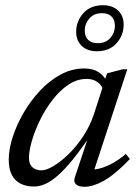

<svg xmlns="http://www.w3.org/2000/svg" viewBox="-20 -706 534 736"><path d="M267 -26.5 323 -194.5H332Q291.5 -134.5 259.5 -95Q227.5 -55.5 201.2 -32.8Q175 -10 153 -0.5Q131 9 110 9Q81 9 59.2 -1.8Q37.5 -12.5 25.5 -35.2Q13.5 -58 13.5 -94Q13.5 -133.5 28.5 -180.2Q43.5 -227 70.2 -273.2Q97 -319.5 133.2 -358.2Q169.5 -397 212.5 -420.2Q255.5 -443.5 302.5 -443.5Q335.5 -443.5 356.2 -430.5Q377 -417.5 392 -392L375 -364.5Q368 -381.5 352 -392.5Q336 -403.5 312.5 -403.5Q275 -403.5 241.8 -381Q208.5 -358.5 180.8 -322.2Q153 -286 133 -244.8Q113 -203.5 102 -165.2Q91 -127 91 -100.5Q91 -76.5 104.5 -64.8Q118 -53 139 -53Q157.5 -53 185.5 -69.8Q213.5 -86.5 243.2 -115.5Q273 -144.5 298.8 -183.5Q324.5 -222.5 339.5 -266.5L390.5 -425L451 -440.5H468L335 -36L324.5 -57Q342 -54.5 364.8 -60.8Q387.5 -67 412.8 -81Q438 -95 462.5 -116L478 -96.5Q419.5 -36 378 -13Q336.5 10 304 10Q280.5 10 270.8 0.2Q261 -9.5 267 -26.5ZM375 -686Q410.5 -686 432.2 -666Q454 -646 454 -611.5Q454 -570.5 426.5 -540Q399 -509.5 351 -509.5Q315.5 -509.5 293.8 -529.5Q272 -549.5 272 -584Q272 -625 299.5 -655.5Q327 -686 375 -686ZM354.5 -540.5Q385.5 -540.5 403 -560.5Q420.5 -580.5 420.5 -606.5Q420.5 -630 407.5 -642.8Q394.5 -655.5 371 -655.5Q340 -655.5 322.5 -635.2Q305 -615 305 -589Q305 -565.5 318 -553Q331 -540.5 354.5 -540.5Z"/></svg>

Font: Newsreader 16pt 16pt
Style: Italic
Weight: 400
Italic angle: -17°
Version: Version 1.003